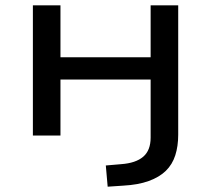

<svg xmlns="http://www.w3.org/2000/svg" viewBox="-20 -511 796 724"><path d="M386 193 379 113 437 108Q492 104 520 80Q548 56 548 8V-211H208V0H104V-491H208V-295H548V-491H652V-3Q652 40 641 74.5Q630 109 605.5 133Q581 157 541 171.5Q501 186 445 189Z"/></svg>

Font: Nunito Sans 10pt Expanded Medium
Style: Regular
Weight: 500
Width: 7
Designer: Vernon Adams
Foundry: Vernon Adams
Version: Version 3.101;gftools[0.9.27]